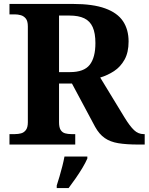

<svg xmlns="http://www.w3.org/2000/svg" viewBox="-20 -734 755 975"><path d="M28.1 0V-53H55.6Q72.4 -53 87.1 -56.9Q101.9 -60.9 111.6 -73.9Q121.4 -87 121.4 -113.1V-599.9Q121.4 -627 111.1 -639.8Q100.7 -652.6 85.7 -656.8Q70.7 -661 55.6 -661H28.1V-714H350.5Q452 -714 514.2 -691.3Q576.4 -668.7 604.7 -626.2Q633 -583.7 633 -523.3Q633 -468 612.5 -431.2Q591.9 -394.4 559.3 -373Q526.7 -351.6 488.9 -340.2L612.6 -137.1Q639.2 -93.6 660.6 -73.3Q681.9 -53 709.5 -53H714.8V0H681.6Q622 0 580.8 -6.8Q539.6 -13.6 511.7 -33.1Q483.7 -52.6 463 -90L345.4 -309.8H279.8V-113.1Q279.8 -87 288.1 -73.9Q296.4 -60.9 310.9 -56.9Q325.3 -53 342.7 -53H362.1V0ZM335.3 -367.8Q406.5 -367.8 435.5 -404.8Q464.5 -441.7 464.5 -515.1Q464.5 -565.6 450.7 -596.4Q436.9 -627.1 407.8 -641.1Q378.7 -655 333.3 -655H279.8V-367.8ZM268.1 208Q274.7 187.7 282.3 161.9Q289.9 136 296.7 109.3Q303.4 82.7 307.4 61H423.5V71Q414.5 92 398.5 118.7Q382.5 145.4 363.6 172.4Q344.7 199.4 328.4 221H268.1Z"/></svg>

Font: Noto Serif Ethiopic
Style: Regular
Weight: 400
Designer: Monotype Design Team
Foundry: Monotype Imaging Inc.
Version: Version 2.102